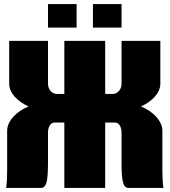

<svg xmlns="http://www.w3.org/2000/svg" viewBox="-20 -920 830 940"><path d="M215 -785H355V-900H215ZM435 -785H575V-900H435ZM295 -720V-460H257C238 -460 215 -479 215 -509V-720H25V-510C25 -464 67 -422 120 -399C63 -376 15 -329 15 -280V-80C15 -49 13 -20 10 0H180C209 0 215 -35 215 -130V-270C215 -300 228 -320 247 -320H295V0H495V-320H543C562 -320 575 -300 575 -270V-130C575 -35 581 0 610 0H780C777 -20 775 -49 775 -80V-280C775 -329 727 -376 670 -399C723 -422 765 -464 765 -510V-720H575V-509C575 -479 552 -460 533 -460H495V-720Z"/></svg>

Font: MikodacsPCS
Style: Regular
Weight: 900
Designer: gluk (gluksza@wp.pl)
Foundry: gluk (gluksza@wp.pl)
Version: Version 0.27